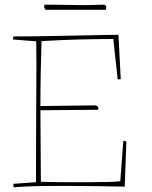

<svg xmlns="http://www.w3.org/2000/svg" viewBox="-20 -796 651 822"><path d="M39 6Q37 2 37 -9L134 -16Q134 -95 134.5 -173Q135 -251 135 -330Q135 -370 135.5 -420.5Q136 -471 136 -523Q136 -575 135 -619L35 -627Q35 -630 36 -633.5Q37 -637 38 -640Q71 -640 117 -640.5Q163 -641 215 -642Q267 -643 318.5 -644Q370 -645 414 -646Q458 -647 487 -647L488 -631L497 -458Q491 -456 484 -456L483 -464L465 -629Q394 -629 319 -627Q244 -625 158 -620Q156 -567 154.5 -492Q153 -417 153 -342L392 -345L402 -335L399 -326L153 -324L155 -18Q167 -17 200 -16.5Q233 -16 276.5 -16Q320 -16 364 -16Q408 -16 443.5 -17Q479 -18 495 -20L508 -193Q515 -193 521 -190L519 -134L516 -53L514 3Q457 2 399 1Q341 0 285 0Q241 0 210 0Q179 0 153.5 0.5Q128 1 101.5 2Q75 3 39 6ZM175 -754 169 -764 170 -776Q196 -776 232.5 -775.5Q269 -775 301 -774.5Q333 -774 345 -774L426 -776L435 -770L433 -754Z"/></svg>

Font: Labrada Thin
Style: Regular
Weight: 100
Designer: Mercedes Jáuregui
Foundry: Omnibus-Type Team
Version: Version 1.000; ttfautohint (v1.8.4.7-5d5b)